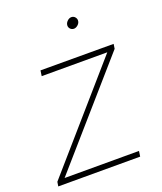

<svg xmlns="http://www.w3.org/2000/svg" viewBox="-141 -795 743 881"><g transform="rotate(-20 230.0 -354.5)"><path d="M31.2 -26.4H394.5L390.6 0H-9.3L-5.9 -21.5L412.6 -501.5H92.3L96.2 -528.3L453.1 -527.8L449.7 -504.9ZM282.7 -683.1Q284.2 -692.9 293.2 -701.2Q302.2 -709.5 312.5 -709.5Q323.7 -709.5 330.8 -700.7Q337.9 -691.9 335.9 -681.2Q334.5 -671.4 325.2 -663.3Q315.9 -655.3 305.7 -655.3Q294.4 -655.8 287.6 -664.1Q280.8 -672.4 282.7 -683.1Z"/></g></svg>

Font: Roboto Thin
Style: Italic
Weight: 250
Italic angle: -12°
Designer: Google
Version: Version 2.134; 2016